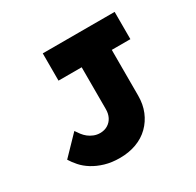

<svg xmlns="http://www.w3.org/2000/svg" viewBox="-153 -873 1077 1055"><g transform="rotate(-30 385.5 -345.0)"><path d="M321 10Q269 10 227 -2.5Q185 -15 153 -35Q121 -55 99.5 -79.5Q78 -104 64 -127L177 -244Q186 -230 197.5 -215Q209 -200 223 -189Q237 -178 255.5 -170.5Q274 -163 295 -163Q323 -163 344 -176Q365 -189 376 -211Q387 -233 387 -261V-527H240V-700H696V-527H578V-237Q578 -182 559.5 -137Q541 -92 507 -58.5Q473 -25 425.5 -7.5Q378 10 321 10Z"/></g></svg>

Font: Lexend Exa ExtraBold
Style: Regular
Weight: 800
Designer: Bonnie Shaver-Troup, Thomas Jockin
Foundry: Lexend
Version: Version 1.007